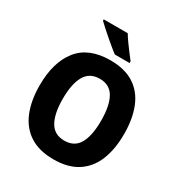

<svg xmlns="http://www.w3.org/2000/svg" viewBox="-214 -1170 1156 1234"><g transform="rotate(30 364.0 -553.5)"><path d="M677 -451Q677 -338 643.5 -255.5Q610 -173 540.5 -128Q471 -83 364 -83Q257 -83 187.5 -128Q118 -173 84 -256Q50 -339 50 -452Q50 -623 127.5 -720.5Q205 -818 365 -818Q472 -818 541 -773.5Q610 -729 643.5 -646.5Q677 -564 677 -451ZM222 -451Q222 -341 256 -281.5Q290 -222 364 -222Q439 -222 472.5 -281Q506 -340 506 -451Q506 -562 472.5 -621.5Q439 -681 365 -681Q290 -681 256 -621Q222 -561 222 -451ZM373 -1024Q386 -1002 405.5 -974.5Q425 -947 445 -921Q465 -895 479 -877V-864H370Q353 -876 329 -896Q305 -916 279 -938Q253 -960 231 -980.5Q209 -1001 195 -1014V-1024Z"/></g></svg>

Font: Noto Sans Telugu UI SemiCondensed ExtraBold
Style: Regular
Weight: 800
Width: 4
Designer: Jelle Bosma - Monotype Design Team
Foundry: Monotype Imaging Inc.
Version: Version 2.005; ttfautohint (v1.8.4.7-5d5b)